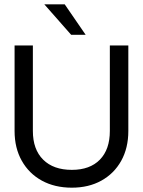

<svg xmlns="http://www.w3.org/2000/svg" viewBox="-20 -861 661 889"><path d="M185.1 -841 309.4 -700H376.5L279.6 -841ZM47.5 -650.5V-254.5Q47.5 -175.8 80.8 -116.7Q114 -57.5 173.7 -24.7Q233.5 8 312.7 8Q390.5 8 449.5 -24.7Q508.5 -57.5 541.4 -116.7Q574.2 -175.8 574.2 -254.5V-650.5H488.6V-254.5Q488.6 -169 442.4 -121.7Q396.2 -74.5 312.7 -74.5Q227.5 -74.5 179.9 -121.7Q132.2 -169 132.2 -254.5V-650.5Z"/></svg>

Font: Overused Grotesk Light
Style: Regular
Weight: 300
Designer: RandomMaerks
Version: Version 0.005